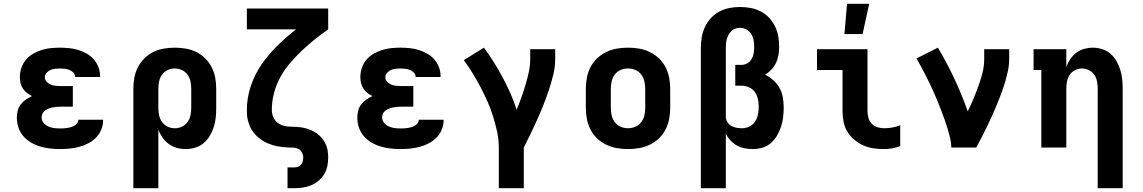

<svg xmlns="http://www.w3.org/2000/svg" viewBox="-20 -780 6040 1015"><path d="M297 8Q271 8 244.5 5Q218 2 192.5 -5.5Q167 -13 144 -26.5Q121 -40 103.5 -60Q86 -80 77.5 -105.5Q69 -131 69 -158Q69 -176 73.5 -194.5Q78 -213 89.5 -228Q101 -243 116.5 -253.5Q132 -264 149 -272Q135 -279 122 -289Q109 -299 100.5 -312.5Q92 -326 88.5 -341.5Q85 -357 85 -373Q85 -397 93 -421Q101 -445 117 -464Q133 -483 154.5 -495.5Q176 -508 199.5 -515.5Q223 -523 247.5 -525.5Q272 -528 297 -528Q321 -528 345.5 -525.5Q370 -523 393 -516Q416 -509 437.5 -497Q459 -485 475 -467Q491 -449 500 -426Q509 -403 509 -379V-373H377V-374Q377 -387 367.5 -396.5Q358 -406 346.5 -410.5Q335 -415 322.5 -416.5Q310 -418 297 -418Q284 -418 271 -416.5Q258 -415 246.5 -410Q235 -405 226 -394.5Q217 -384 217 -371Q217 -358 226.5 -348Q236 -338 248 -333Q260 -328 273.5 -326.5Q287 -325 300 -325H365V-216H300Q289 -216 278.5 -215Q268 -214 257.5 -212Q247 -210 237 -206Q227 -202 218 -195.5Q209 -189 204.5 -179.5Q200 -170 200 -159Q200 -143 210.5 -130.5Q221 -118 235.5 -111.5Q250 -105 265.5 -103Q281 -101 297 -101Q307 -101 317 -101.5Q327 -102 336.5 -103.5Q346 -105 355.5 -108Q365 -111 373.5 -116Q382 -121 388 -129Q394 -137 394 -147H525V-143Q525 -118 515 -94Q505 -70 487 -52Q469 -34 446 -22Q423 -10 398 -3.5Q373 3 348 5.5Q323 8 297 8Z M685 215V-310Q685 -339 690 -368Q695 -397 708.5 -423.5Q722 -450 743 -471Q764 -492 790 -505Q816 -518 845.5 -523Q875 -528 904 -528Q933 -528 962.5 -523Q992 -518 1018 -505Q1044 -492 1065 -471Q1086 -450 1099.5 -423.5Q1113 -397 1118 -368Q1123 -339 1123 -310V-210Q1123 -184 1120.5 -158.5Q1118 -133 1110 -108.5Q1102 -84 1089 -62Q1076 -40 1056.5 -23.5Q1037 -7 1012 0.5Q987 8 961 8Q937 8 914 1.5Q891 -5 872 -19Q853 -33 839 -53Q825 -73 817 -95V215ZM904 -102Q924 -102 942 -110.5Q960 -119 971.5 -135Q983 -151 987 -170.5Q991 -190 991 -210V-310Q991 -330 987 -349.5Q983 -369 971.5 -385Q960 -401 942 -409.5Q924 -418 904 -418Q884 -418 866 -409.5Q848 -401 836.5 -385Q825 -369 821 -349.5Q817 -330 817 -310V-210Q817 -190 821 -170.5Q825 -151 836.5 -135Q848 -119 866 -110.5Q884 -102 904 -102Z M1500 215V105H1536Q1546 105 1555.5 101.5Q1565 98 1571.5 90Q1578 82 1580.5 72Q1583 62 1583 52Q1583 39 1576 26Q1569 13 1557 7Q1545 1 1531 0.5Q1517 0 1503 -0.5Q1489 -1 1475 -2.5Q1461 -4 1447.5 -6.5Q1434 -9 1421 -13Q1408 -17 1395 -22.5Q1382 -28 1370.5 -35.5Q1359 -43 1348 -51.5Q1337 -60 1328 -70.5Q1319 -81 1311.5 -92.5Q1304 -104 1299 -117Q1294 -130 1290.5 -143.5Q1287 -157 1286 -171Q1285 -185 1285 -198Q1285 -263 1306 -325.5Q1327 -388 1364 -441Q1401 -494 1447.5 -539.5Q1494 -585 1545 -625H1285V-735H1715V-625Q1678 -599 1642.5 -570.5Q1607 -542 1574.5 -511Q1542 -480 1512.5 -445.5Q1483 -411 1461.5 -371.5Q1440 -332 1428.5 -288Q1417 -244 1417 -198Q1417 -180 1424 -162.5Q1431 -145 1445 -133Q1459 -121 1477 -116Q1495 -111 1513.5 -110.5Q1532 -110 1550.5 -109Q1569 -108 1587 -104Q1605 -100 1622 -93Q1639 -86 1654 -75.5Q1669 -65 1681 -50.5Q1693 -36 1701 -19.5Q1709 -3 1712 15.5Q1715 34 1715 52Q1715 75 1710.5 98Q1706 121 1694 140.5Q1682 160 1664.5 175Q1647 190 1626 199Q1605 208 1582 211.5Q1559 215 1536 215Z M2097 8Q2071 8 2044.5 5Q2018 2 1992.5 -5.5Q1967 -13 1944 -26.5Q1921 -40 1903.5 -60Q1886 -80 1877.5 -105.5Q1869 -131 1869 -158Q1869 -176 1873.5 -194.5Q1878 -213 1889.5 -228Q1901 -243 1916.5 -253.5Q1932 -264 1949 -272Q1935 -279 1922 -289Q1909 -299 1900.5 -312.5Q1892 -326 1888.5 -341.5Q1885 -357 1885 -373Q1885 -397 1893 -421Q1901 -445 1917 -464Q1933 -483 1954.5 -495.5Q1976 -508 1999.5 -515.5Q2023 -523 2047.5 -525.5Q2072 -528 2097 -528Q2121 -528 2145.5 -525.5Q2170 -523 2193 -516Q2216 -509 2237.5 -497Q2259 -485 2275 -467Q2291 -449 2300 -426Q2309 -403 2309 -379V-373H2177V-374Q2177 -387 2167.5 -396.5Q2158 -406 2146.5 -410.5Q2135 -415 2122.5 -416.5Q2110 -418 2097 -418Q2084 -418 2071 -416.5Q2058 -415 2046.5 -410Q2035 -405 2026 -394.5Q2017 -384 2017 -371Q2017 -358 2026.5 -348Q2036 -338 2048 -333Q2060 -328 2073.5 -326.5Q2087 -325 2100 -325H2165V-216H2100Q2089 -216 2078.5 -215Q2068 -214 2057.5 -212Q2047 -210 2037 -206Q2027 -202 2018 -195.5Q2009 -189 2004.5 -179.5Q2000 -170 2000 -159Q2000 -143 2010.5 -130.5Q2021 -118 2035.5 -111.5Q2050 -105 2065.5 -103Q2081 -101 2097 -101Q2107 -101 2117 -101.5Q2127 -102 2136.5 -103.5Q2146 -105 2155.5 -108Q2165 -111 2173.5 -116Q2182 -121 2188 -129Q2194 -137 2194 -147H2325V-143Q2325 -118 2315 -94Q2305 -70 2287 -52Q2269 -34 2246 -22Q2223 -10 2198 -3.5Q2173 3 2148 5.5Q2123 8 2097 8Z M2749 215H2617V0Q2617 -42 2608 -83.5Q2599 -125 2586.5 -165Q2574 -205 2557 -243.5Q2540 -282 2520.5 -319Q2501 -356 2479 -392Q2457 -428 2432 -462L2538 -528Q2566 -491 2590.5 -451.5Q2615 -412 2637 -371Q2659 -330 2678 -287.5Q2697 -245 2711 -200Q2725 -233 2736.5 -265.5Q2748 -298 2758 -331.5Q2768 -365 2775.5 -399Q2783 -433 2783 -468V-520H2915V-468Q2915 -426 2905 -385.5Q2895 -345 2882 -305.5Q2869 -266 2853.5 -227Q2838 -188 2821 -150Q2804 -112 2786 -74.5Q2768 -37 2749 0Z M3300 8Q3270 8 3241 3Q3212 -2 3185 -15Q3158 -28 3136.5 -48.5Q3115 -69 3101.5 -95.5Q3088 -122 3082.5 -151Q3077 -180 3077 -210V-310Q3077 -340 3082.5 -369Q3088 -398 3101.5 -424.5Q3115 -451 3136.5 -471.5Q3158 -492 3185 -505Q3212 -518 3241 -523Q3270 -528 3300 -528Q3330 -528 3359 -523Q3388 -518 3415 -505Q3442 -492 3463.5 -471.5Q3485 -451 3498.5 -424.5Q3512 -398 3517.5 -369Q3523 -340 3523 -310V-210Q3523 -180 3517.5 -151Q3512 -122 3498.5 -95.5Q3485 -69 3463.5 -48.5Q3442 -28 3415 -15Q3388 -2 3359 3Q3330 8 3300 8ZM3300 -102Q3320 -102 3339 -110Q3358 -118 3370 -134Q3382 -150 3386.5 -170Q3391 -190 3391 -210V-310Q3391 -330 3386.5 -350Q3382 -370 3370 -386Q3358 -402 3339 -410Q3320 -418 3300 -418Q3280 -418 3261 -410Q3242 -402 3230 -386Q3218 -370 3213.5 -350Q3209 -330 3209 -310V-210Q3209 -190 3213.5 -170Q3218 -150 3230 -134Q3242 -118 3261 -110Q3280 -102 3300 -102Z M3685 215V-525Q3685 -554 3689.5 -582Q3694 -610 3706 -636Q3718 -662 3737.5 -683.5Q3757 -705 3782 -718.5Q3807 -732 3835 -737.5Q3863 -743 3892 -743Q3920 -743 3947.5 -738Q3975 -733 4000 -720.5Q4025 -708 4044.5 -687.5Q4064 -667 4076.5 -642Q4089 -617 4094 -589.5Q4099 -562 4099 -534Q4099 -512 4095.5 -490.5Q4092 -469 4083 -449Q4074 -429 4059 -413Q4044 -397 4025 -385Q4049 -373 4069 -355Q4089 -337 4101.5 -314Q4114 -291 4118.5 -264.5Q4123 -238 4123 -211Q4123 -186 4120 -160.5Q4117 -135 4109 -110.5Q4101 -86 4088 -63.5Q4075 -41 4055.5 -24Q4036 -7 4011 0.5Q3986 8 3960 8Q3938 8 3916.5 4Q3895 0 3876 -10.5Q3857 -21 3841.5 -37.5Q3826 -54 3817 -74V215ZM3903 -102Q3924 -102 3942.5 -111.5Q3961 -121 3972 -138Q3983 -155 3987 -175.5Q3991 -196 3991 -216Q3991 -237 3986.5 -257Q3982 -277 3970.5 -293.5Q3959 -310 3939.5 -318.5Q3920 -327 3900 -327H3867V-437H3900Q3916 -437 3930.5 -445.5Q3945 -454 3953.5 -468.5Q3962 -483 3964.5 -499Q3967 -515 3967 -532Q3967 -549 3964 -567Q3961 -585 3951.5 -600Q3942 -615 3926 -624Q3910 -633 3892 -633Q3880 -633 3868 -629Q3856 -625 3847 -616.5Q3838 -608 3832 -597Q3826 -586 3822.5 -574Q3819 -562 3818 -549.5Q3817 -537 3817 -525V-159Q3819 -144 3827 -132Q3835 -120 3847.5 -113.5Q3860 -107 3874.5 -104.5Q3889 -102 3903 -102Z M4654 8Q4626 8 4597.5 4Q4569 0 4543.5 -11.5Q4518 -23 4496 -41.5Q4474 -60 4459.5 -84Q4445 -108 4439.5 -136Q4434 -164 4434 -192V-410H4299V-520H4566V-192Q4566 -174 4571 -156.5Q4576 -139 4588.5 -126Q4601 -113 4618.5 -107.5Q4636 -102 4654 -102Q4676 -102 4697.5 -106Q4719 -110 4739 -118V-8Q4719 0 4697.5 4Q4676 8 4654 8ZM4444 -600 4458 -760H4575L4540 -600Z M5009 0Q5009 -25 5003 -50Q4997 -75 4989.5 -99.5Q4982 -124 4973.5 -148Q4965 -172 4956 -195.5Q4947 -219 4937.5 -242.5Q4928 -266 4917.5 -289.5Q4907 -313 4896 -336Q4885 -359 4873.5 -381.5Q4862 -404 4850 -426.5Q4838 -449 4825 -471L4938 -528Q4986 -448 5025.5 -363.5Q5065 -279 5096 -191Q5112 -224 5126 -257.5Q5140 -291 5152.5 -325.5Q5165 -360 5174 -395.5Q5183 -431 5183 -468V-520H5315V-468Q5315 -437 5308.5 -406Q5302 -375 5293 -345Q5284 -315 5273 -285.5Q5262 -256 5250 -227Q5238 -198 5225 -169Q5212 -140 5198.5 -112Q5185 -84 5170.5 -56Q5156 -28 5141 0Z M5783 215V-310Q5783 -329 5779.5 -348.5Q5776 -368 5765.5 -384Q5755 -400 5737 -409Q5719 -418 5700 -418Q5681 -418 5663 -409Q5645 -400 5634.5 -384Q5624 -368 5620.5 -348.5Q5617 -329 5617 -310V0H5485V-410H5444V-520H5617V-426Q5625 -448 5638 -467.5Q5651 -487 5669.5 -501Q5688 -515 5711 -521.5Q5734 -528 5757 -528Q5782 -528 5807 -520Q5832 -512 5851 -495.5Q5870 -479 5882.5 -456.5Q5895 -434 5902.5 -410Q5910 -386 5912.5 -360.5Q5915 -335 5915 -310V215Z"/></svg>

Font: Iosevka HT Extrabold Extended
Style: Regular
Weight: 800
Width: 7
Monospace: yes
Designer: Belleve Invis
Foundry: Belleve Invis
Version: Version 32.3.0; ttfautohint (v1.8.4)